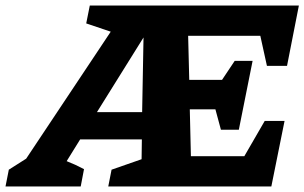

<svg xmlns="http://www.w3.org/2000/svg" viewBox="-94 -677 1105 697"><path d="M-74 0 -62 -61 1 -101 308 -562 219 -592 232 -657H991L948 -438H875L851 -547H589L593 -387H712L758 -456H823L773 -206H708L688 -280H595L599 -110H793L867 -238H939L891 0H299L311 -61L420 -99L421 -171H197L148 -92Q179 -80 211 -63L199 0ZM258 -270H422L427 -541Z"/></svg>

Font: Piazzolla SC ExtraBold
Style: Italic
Weight: 800
Italic angle: -11.3°
Designer: Juan Pablo del Peral
Foundry: Huerta Tipografica
Version: Version 1.330